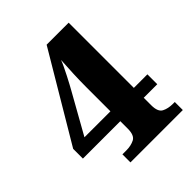

<svg xmlns="http://www.w3.org/2000/svg" viewBox="-198 -838 962 962"><g transform="rotate(-45 283.5 -357.0)"><path d="M170 0V-57H198Q231 -57 255.5 -69.5Q280 -82 280 -129V-182H15V-251L290 -714H446V-252H542V-182H446V-129Q446 -82 470 -69.5Q494 -57 528 -57H541V0ZM96 -252H280V-423Q280 -467 282 -515Q284 -563 287 -609Q283 -597 273 -576Q263 -555 251.5 -532.5Q240 -510 230 -491.5Q220 -473 216 -466Z"/></g></svg>

Font: Noto Serif ExtraBold
Style: Regular
Weight: 800
Designer: Monotype Design Team
Foundry: Monotype Imaging Inc.
Version: Version 2.014